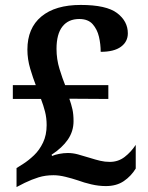

<svg xmlns="http://www.w3.org/2000/svg" viewBox="-20 -744 599 778"><path d="M409 10Q380 10 350 3Q320 -4 296 -13Q272 -21 245.5 -27.5Q219 -34 197 -34Q164 -34 136.5 -25.5Q109 -17 80 -3L47 14V-63L74 -80Q96 -94 118 -115Q140 -136 154.5 -166.5Q169 -197 169 -237Q169 -266 162.5 -291.5Q156 -317 146 -343H32V-399H125Q114 -427 102.5 -465.5Q91 -504 91 -543Q91 -630 147.5 -677Q204 -724 307 -724Q411 -724 454.5 -691Q498 -658 498 -609Q498 -575 470 -554.5Q442 -534 388 -534Q388 -565 381 -595Q374 -625 355.5 -646Q337 -667 301 -667Q257 -667 233 -636.5Q209 -606 209 -546Q209 -504 221 -465Q233 -426 244 -399H419V-343L261 -344Q269 -321 273.5 -301Q278 -281 278 -253Q278 -212 255 -178.5Q232 -145 189 -117L191 -112Q202 -117 220 -120.5Q238 -124 255 -124Q275 -124 295.5 -118.5Q316 -113 345 -104Q367 -97 386 -92.5Q405 -88 425 -88Q459 -88 485 -108Q511 -128 530 -157V-61Q511 -30 481.5 -10Q452 10 409 10Z"/></svg>

Font: Noto Naskh Arabic SemiBold
Style: Regular
Weight: 600
Designer: Monotype Design Team, David Williams, Mohamad Dakak and Nizar Qandah
Foundry: Monotype Imaging Inc.
Version: Version 2.016